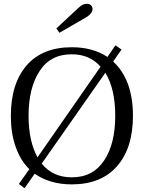

<svg xmlns="http://www.w3.org/2000/svg" viewBox="-20 -958 755 1008"><path d="M292 -786C292 -786 434 -868 434 -868C455 -881 466 -896 466 -911C466 -918 463 -925 458 -930C453 -935 445 -938 435 -938C420 -938 405 -930 390 -915C390 -915 276 -809 276 -809C276 -809 292 -786 292 -786ZM652 -516C634 -564 608 -604 574 -635C574 -635 618 -698 618 -698C618 -698 586 -720 586 -720C586 -720 544 -659 544 -659C493 -693 430 -710 357 -710C254 -710 175 -678 120 -615C65 -551 37 -463 37 -350C37 -289 45 -235 62 -188C78 -141 102 -101 134 -70C134 -70 79 8 79 8C79 8 109 30 109 30C109 30 162 -46 162 -46C215 -9 280 10 357 10C460 10 539 -22 595 -86C650 -149 678 -237 678 -350C678 -413 669 -468 652 -516ZM177 -132C146 -188 130 -261 130 -350C130 -447 149 -526 188 -585C226 -644 282 -673 357 -673C420 -673 470 -651 508 -608C508 -608 177 -132 177 -132ZM527 -116C488 -57 432 -27 357 -27C290 -27 238 -51 199 -99C199 -99 533 -576 533 -576C568 -519 585 -444 585 -350C585 -253 566 -175 527 -116Z"/></svg>

Font: BUSH 25 TRIRONG 0515 A
Style: Regular
Weight: 400
Designer: Katatrad Team
Foundry: CadsonDemak